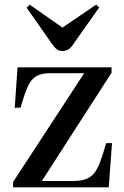

<svg xmlns="http://www.w3.org/2000/svg" viewBox="-20 -801 532 821"><path d="M36 0V-23L340 -488H195Q156 -488 134 -474.5Q112 -461 98 -429Q84 -397 68 -341L43 -340L55 -513H457V-490L159 -27H290Q322 -27 344 -34Q366 -41 381 -58.5Q396 -76 408 -108Q420 -140 434 -189H459L445 0ZM247 -583Q239 -583 231.5 -585.5Q224 -588 217 -595.5Q210 -603 201 -615L94 -768L107 -781L247 -683L391 -781L404 -769L292 -610Q282 -595 271 -589Q260 -583 247 -583Z"/></svg>

Font: Literata 60pt Medium
Style: Regular
Weight: 500
Designer: Latin by Veronika Burian and Jose Scaglione. Greek by Irene Vlachou. Cyrillic by Vera Evstafieva.
Foundry: TypeTogether
Version: Version 3.103;gftools[0.9.29]